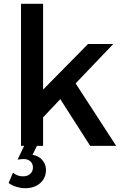

<svg xmlns="http://www.w3.org/2000/svg" viewBox="-20 -762 635 1003"><path d="M24.9 193.8 47.9 140.1Q70.3 159.2 100.1 159.2Q124 159.2 138.4 145.8Q152.8 132.3 151.9 111.8Q151.9 92.8 138.4 80.8Q125 68.8 104 68.8Q95.2 68.8 71.8 71.8L106 0H89.8V-742.2H205.1V-293.9L439.9 -532.2H571.8L375 -326.2L586.9 0H451.2L294.9 -244.1L205.1 -148.9V0H172.9L149.9 46.9Q180.7 51.8 200 73Q219.2 94.2 220.2 123Q220.7 167.5 190.4 194.3Q160.2 221.2 109.9 221.2Q89.4 221.2 65.4 213.9Q41.5 206.5 24.9 193.8Z"/></svg>

Font: Trueno
Style: Regular
Weight: 400
Designer: Julieta Ulanovsky
Foundry: Julieta Ulanovsky
Version: Version 3.001b | FøM Fix